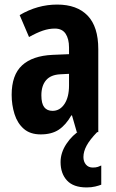

<svg xmlns="http://www.w3.org/2000/svg" viewBox="-20 -578 509 840"><path d="M230 -558Q317 -558 363.5 -509.5Q410 -461 410 -363V0H316L295 -73H292Q268 -31 237 -10.5Q206 10 158 10Q112 10 84 -14.5Q56 -39 43.5 -79Q31 -119 31 -163Q31 -250 76.5 -292Q122 -334 210 -338L282 -341V-370Q282 -408 267 -430.5Q252 -453 220 -453Q194 -453 167.5 -444Q141 -435 107 -416L66 -512Q144 -558 230 -558ZM244 -253Q202 -251 181.5 -227Q161 -203 161 -161Q161 -125 173.5 -109Q186 -93 210 -93Q242 -93 262 -123Q282 -153 282 -204V-255ZM345 109Q345 129 356 142Q367 155 386 155Q400 155 408.5 152Q417 149 423 146V230Q413 234 396.5 238Q380 242 359 242Q301 242 273 211.5Q245 181 245 131Q245 90 270.5 51.5Q296 13 335 -11L405 0Q373 33 359 59Q345 85 345 109Z"/></svg>

Font: Noto Sans Gujarati UI ExtraCondensed
Style: Bold
Weight: 700
Width: 2
Designer: Jelle Bosma - Monotype Design Team, Universal Thirst
Foundry: Monotype Imaging Inc.
Version: Version 2.106; ttfautohint (v1.8.4.7-5d5b)